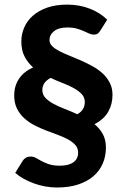

<svg xmlns="http://www.w3.org/2000/svg" viewBox="-20 -753 547 832"><path d="M163.5 -362.5Q163.5 -343 177 -328.8Q190.5 -314.5 212 -303Q233.5 -291.5 260.5 -281Q287.5 -270.5 315 -258Q332.5 -268 340 -281.2Q347.5 -294.5 347.5 -310.5Q347.5 -330.5 334.5 -344.8Q321.5 -359 300.2 -370.8Q279 -382.5 252.5 -392.8Q226 -403 199 -415.5Q180 -404.5 171.8 -391.8Q163.5 -379 163.5 -362.5ZM413.5 -618.5Q408 -610 402 -606.5Q396 -603 386.5 -603Q376.5 -603 366 -607.8Q355.5 -612.5 342.2 -618.5Q329 -624.5 312.2 -629.2Q295.5 -634 273.5 -634Q234.5 -634 214.5 -618.2Q194.5 -602.5 194.5 -579Q194.5 -564.5 206.2 -553Q218 -541.5 237.2 -531.5Q256.5 -521.5 281 -511.8Q305.5 -502 331 -490.8Q356.5 -479.5 381 -466Q405.5 -452.5 424.8 -434.8Q444 -417 455.8 -394.2Q467.5 -371.5 467.5 -341.5Q467.5 -301.5 449 -268.8Q430.5 -236 389.5 -215Q412 -196.5 425.5 -172Q439 -147.5 439 -113.5Q439 -76 425.2 -44.2Q411.5 -12.5 384.8 10.5Q358 33.5 318.5 46.5Q279 59.5 227.5 59.5Q201 59.5 175 54.8Q149 50 125.5 41.2Q102 32.5 81.5 21Q61 9.5 46 -4L78 -55.5Q83.5 -64.5 92 -69.5Q100.5 -74.5 113.5 -74.5Q126 -74.5 136.5 -68.2Q147 -62 160.5 -54.8Q174 -47.5 192.8 -41.2Q211.5 -35 240 -35Q277.5 -35 298 -49.8Q318.5 -64.5 318.5 -91.5Q318.5 -111 306.5 -124.5Q294.5 -138 275 -148.8Q255.5 -159.5 230.8 -168.5Q206 -177.5 180 -187.5Q154 -197.5 129.2 -210.2Q104.5 -223 85 -240.8Q65.5 -258.5 53.5 -282.5Q41.5 -306.5 41.5 -340Q41.5 -379.5 61.8 -410.8Q82 -442 123.5 -461Q101 -480.5 86.8 -507.5Q72.5 -534.5 72.5 -573Q72.5 -605 85 -634Q97.5 -663 122.5 -685Q147.5 -707 184.5 -720Q221.5 -733 271 -733Q325.5 -733 370.8 -714.8Q416 -696.5 444.5 -667.5Z"/></svg>

Font: Lato 2
Style: Regular
Weight: 800
Designer: Lukasz Dziedzic with Adam Twardoch and Botio Nikoltchev
Foundry: tyPoland Lukasz Dziedzic
Version: Version 2.015; 2015-08-06; http://www.latofonts.com/